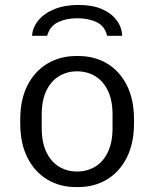

<svg xmlns="http://www.w3.org/2000/svg" viewBox="-20 -748 625 778"><path d="M287 10Q222 10 171 -21Q120 -52 91 -109.5Q62 -167 62 -248V-264Q62 -345 91.5 -402.5Q121 -460 172.5 -490.5Q224 -521 288 -521H298Q363 -521 414 -490.5Q465 -460 494 -402.5Q523 -345 523 -264V-248Q523 -167 493.5 -109Q464 -51 413 -20.5Q362 10 297 10ZM292 -53Q333 -53 365.5 -72.5Q398 -92 417 -131.5Q436 -171 436 -229V-283Q436 -342 417 -381Q398 -420 365.5 -439.5Q333 -459 292 -459Q252 -459 219.5 -439.5Q187 -420 168 -381Q149 -342 149 -283V-229Q149 -171 168 -131.5Q187 -92 219.5 -72.5Q252 -53 292 -53ZM110 -603Q112 -637 135.5 -665.5Q159 -694 200.5 -711Q242 -728 298 -728Q355 -728 393.5 -711Q432 -694 453 -665.5Q474 -637 475 -603H414Q405 -642 372 -658Q339 -674 293 -674Q248 -674 215 -658Q182 -642 171 -603Z"/></svg>

Font: Chivo Medium Light
Style: Regular
Weight: 300
Version: Version 2.002